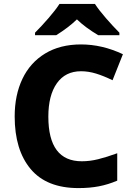

<svg xmlns="http://www.w3.org/2000/svg" viewBox="-20 -951 681 981"><path d="M227 -355Q227 -127 398 -127Q439 -127 481.5 -137.5Q524 -148 579 -168V-28Q532 -8 485 1Q438 10 381 10Q218 10 136.5 -87.5Q55 -185 55 -356Q55 -465 94.5 -548Q134 -631 210.5 -677.5Q287 -724 394 -724Q502 -724 608 -674L555 -541Q510 -563 471 -575Q432 -587 394 -587Q314 -587 270.5 -525.5Q227 -464 227 -355ZM590 -784V-771H482Q415 -811 373 -852Q331 -811 267 -771H159V-784Q192 -817 228 -858.5Q264 -900 284 -931H465Q485 -900 521.5 -858Q558 -816 590 -784Z"/></svg>

Font: Noto Sans UI ExtraBold
Style: Regular
Weight: 800
Designer: Monotype Design Team
Foundry: Monotype Imaging Inc.
Version: Version 1.001